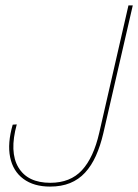

<svg xmlns="http://www.w3.org/2000/svg" viewBox="-20 -680 511 710"><path d="M165 10Q105 10 66.5 -18.5Q28 -47 17.5 -98.5Q7 -150 27 -219L42 -220Q14 -118 48 -61Q82 -4 166 -4Q240 -4 283 -50.5Q326 -97 347 -189L455 -660H471L362 -187Q351 -140 334.5 -103.5Q318 -67 294.5 -41.5Q271 -16 239 -3Q207 10 165 10Z"/></svg>

Font: Kantumruy Pro Thin
Style: Italic
Weight: 250
Italic angle: -13°
Version: Version 1.002